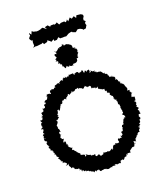

<svg xmlns="http://www.w3.org/2000/svg" viewBox="-165 -1021 971 1143"><g transform="rotate(-20 320.5 -450.0)"><path d="M153 -904 156 -893 144 -879 146 -871 153 -861 160 -862 157 -847 158 -828 148 -817 165 -822 163 -820H176L202 -823L197 -820L212 -827L216 -816L238 -822L242 -831L257 -820L261 -814L280 -824V-813L297 -814L310 -826L319 -815L324 -816L329 -815L353 -816L352 -813L359 -816L374 -825L389 -829H398L399 -825L418 -818L434 -831C439 -830 443 -830 448 -829L462 -822L465 -816L468 -817L482 -819L493 -839L492 -833L488 -851L496 -860L486 -869L487 -879L495 -893L492 -903L481 -909L463 -911L456 -912L449 -897L439 -912L423 -902L414 -913L398 -894L394 -908L390 -901L382 -894L375 -902L354 -901L341 -895L331 -912L322 -906L311 -903L314 -907H291L286 -901L274 -914L255 -909L263 -894L241 -911L229 -908L227 -906L213 -903L197 -902L200 -903L182 -907L173 -914L165 -895L155 -908ZM320 -640C319 -638 331 -638 341 -637C329 -634 347 -632 332 -639C351 -654 345 -649 348 -643C347 -650 364 -642 369 -661C360 -661 367 -662 370 -653C366 -665 371 -656 369 -670C386 -669 376 -676 378 -679C377 -670 390 -673 378 -677C384 -697 386 -694 390 -698C390 -707 385 -696 388 -709C392 -719 393 -710 388 -722C390 -717 392 -729 376 -728C386 -731 376 -742 388 -733C389 -737 377 -733 369 -737V-750C367 -751 367 -764 352 -758C361 -760 363 -762 349 -767C343 -768 350 -762 345 -770C330 -769 338 -773 323 -766C326 -775 323 -774 315 -779C308 -765 307 -775 317 -777C315 -770 307 -765 291 -768C303 -760 288 -764 296 -764C292 -756 290 -767 286 -764C279 -751 271 -754 262 -743C264 -759 276 -743 256 -755C272 -740 267 -744 264 -734C258 -743 246 -736 256 -722C263 -715 257 -711 246 -708C253 -710 250 -708 246 -710C254 -699 258 -706 245 -694C258 -696 263 -691 258 -681C252 -689 257 -669 264 -679C265 -671 270 -675 267 -673C260 -667 276 -671 275 -663C275 -647 268 -652 273 -655C281 -652 280 -653 285 -641C285 -636 289 -635 299 -649C302 -640 302 -646 306 -640C306 -640 318 -638 313 -647ZM320 -497C323 -501 336 -492 328 -496C344 -489 338 -495 341 -486C353 -488 351 -495 359 -504C352 -499 352 -484 360 -501C357 -500 372 -484 369 -493C375 -479 374 -489 374 -489C377 -486 392 -491 381 -491C399 -490 388 -473 393 -472C392 -468 413 -481 400 -470C419 -472 419 -462 411 -467C414 -465 413 -460 433 -470C423 -462 430 -450 437 -452C438 -464 438 -446 441 -450C442 -444 452 -446 442 -453C457 -440 446 -443 462 -444C460 -425 468 -424 472 -422C461 -428 461 -428 470 -430C471 -418 476 -415 466 -415C471 -415 481 -414 485 -409C479 -403 482 -392 482 -399C489 -388 498 -381 495 -392C494 -376 502 -375 491 -370C491 -378 500 -371 498 -366C494 -365 506 -357 508 -358C511 -365 508 -349 504 -353C518 -338 506 -337 508 -345C507 -342 513 -329 507 -332C520 -318 516 -320 524 -329C509 -322 516 -307 522 -316C514 -313 511 -305 518 -292C517 -302 522 -296 515 -293C516 -293 523 -279 514 -281C525 -278 517 -266 512 -268C516 -264 510 -264 510 -260C524 -259 521 -246 523 -242C519 -238 505 -249 513 -244C516 -242 511 -226 512 -238C501 -231 505 -217 496 -214C499 -208 503 -206 501 -219C499 -208 506 -207 489 -204C486 -206 489 -202 483 -194C486 -190 492 -187 489 -191C476 -183 488 -171 475 -169C475 -167 468 -175 469 -160C464 -170 471 -161 472 -152C472 -147 459 -152 468 -141C456 -149 452 -155 462 -135C451 -139 441 -131 448 -130C444 -139 439 -137 437 -136C430 -124 440 -124 436 -113C435 -114 418 -112 420 -111C421 -119 416 -114 413 -117C407 -110 418 -110 406 -109C403 -113 398 -110 392 -100C391 -108 395 -96 387 -87C390 -87 376 -86 386 -92C382 -98 376 -87 362 -82C367 -90 363 -81 356 -86C355 -94 351 -79 341 -86C344 -80 346 -77 347 -86C340 -85 329 -87 325 -89C330 -73 320 -88 323 -80C325 -76 320 -83 305 -73C315 -78 302 -73 302 -85C296 -92 289 -84 285 -82C283 -81 275 -87 277 -87C280 -98 279 -98 266 -95C259 -97 263 -87 261 -99C251 -93 252 -97 252 -103H246C244 -107 237 -101 229 -115C220 -98 231 -109 217 -103C216 -109 225 -120 225 -114C207 -113 215 -123 202 -118C196 -128 195 -120 195 -122C194 -130 201 -127 191 -136V-133C177 -154 175 -140 180 -154C184 -146 167 -155 166 -167C165 -162 171 -159 163 -166C155 -165 156 -164 165 -184C160 -175 156 -182 145 -191C142 -188 143 -197 149 -200C148 -192 139 -201 142 -210C151 -208 142 -214 144 -203C132 -208 143 -223 136 -229C129 -233 133 -220 124 -228C130 -243 134 -242 136 -249C123 -239 135 -250 122 -248C127 -260 116 -248 118 -263C128 -272 116 -274 132 -276C121 -275 117 -278 130 -271C122 -273 116 -288 123 -297C127 -288 117 -290 130 -292C128 -309 129 -299 126 -314C119 -309 123 -313 124 -326C131 -326 122 -317 121 -335C127 -342 132 -344 123 -347C136 -342 122 -343 131 -344C124 -344 142 -353 129 -362C140 -371 135 -371 139 -361C137 -364 147 -377 152 -377C136 -390 146 -382 153 -386C150 -384 142 -398 153 -400C160 -396 150 -402 153 -402C156 -415 155 -403 156 -419C169 -423 163 -420 164 -411C182 -422 166 -420 186 -437C179 -424 177 -431 180 -438C189 -442 194 -438 182 -445C199 -447 194 -442 204 -458C194 -446 195 -455 208 -466C203 -454 208 -463 223 -471C214 -469 223 -466 229 -462C235 -464 230 -467 225 -466C237 -478 244 -473 238 -482C240 -482 246 -471 246 -487C247 -487 261 -489 250 -480C265 -483 275 -495 276 -499C273 -481 281 -490 270 -488C280 -494 276 -493 284 -491C298 -490 292 -504 309 -500C301 -496 312 -504 318 -503C311 -495 320 -503 323 -487ZM320 11C328 17 321 13 340 9C334 13 345 8 343 1C338 19 355 7 348 11C346 1 365 9 364 6C366 17 373 -2 363 4C366 -1 383 0 382 12C380 2 380 -5 382 6C401 1 393 3 402 6C412 -4 399 -5 409 -9C416 -8 416 -13 423 -12C414 -7 423 -12 426 -6C431 -9 438 -20 439 -25C432 -18 439 -18 447 -22C446 -15 448 -18 455 -36C457 -17 457 -28 460 -35H470C480 -33 471 -35 481 -34C478 -45 477 -44 493 -54C487 -54 492 -53 500 -60H513C510 -58 519 -72 522 -77C517 -67 508 -73 526 -79C526 -68 518 -78 518 -91C539 -86 529 -82 535 -84C530 -85 534 -91 536 -104C539 -105 555 -93 539 -104C550 -112 547 -119 553 -120C561 -118 556 -122 552 -114C552 -120 559 -121 556 -123C564 -139 577 -126 572 -132C575 -141 566 -140 581 -151C578 -154 587 -151 575 -160C573 -167 589 -156 583 -163C586 -175 595 -173 596 -171C599 -168 582 -182 582 -176C603 -188 594 -182 596 -198C594 -203 599 -207 600 -197C590 -194 605 -208 603 -201C608 -214 600 -224 602 -212C597 -215 599 -218 604 -235C599 -231 612 -230 616 -233C607 -245 617 -242 611 -255C603 -246 614 -261 605 -259C620 -268 619 -264 608 -276C606 -279 612 -274 603 -282C618 -277 604 -286 609 -296C614 -291 606 -287 613 -301C606 -313 617 -304 603 -314C606 -315 619 -318 613 -314C614 -321 617 -337 615 -339C608 -341 607 -338 609 -335C605 -348 608 -339 598 -341C601 -352 600 -362 613 -367C604 -364 602 -370 604 -373C594 -374 600 -386 605 -388C603 -383 599 -388 586 -387C587 -394 596 -394 589 -396C599 -401 580 -409 591 -409C591 -401 583 -417 583 -421C584 -426 579 -428 578 -433C579 -437 577 -425 570 -443C566 -428 568 -440 561 -447C576 -448 561 -458 569 -446C563 -446 560 -464 554 -454C560 -466 550 -473 549 -467C557 -480 546 -470 542 -471C544 -480 550 -480 542 -492C544 -488 536 -495 526 -498C524 -499 521 -493 535 -505C527 -493 521 -502 515 -498C515 -517 516 -502 511 -511C505 -514 511 -524 513 -518C494 -527 510 -522 503 -525C491 -523 498 -524 495 -535C481 -524 486 -528 491 -529C478 -548 477 -551 469 -548C476 -547 476 -550 469 -549C464 -554 452 -544 448 -560C460 -559 447 -551 444 -557C437 -560 451 -570 445 -566C435 -566 438 -557 421 -575C423 -564 424 -566 411 -563C425 -580 407 -575 417 -584C410 -579 399 -585 397 -573C392 -576 402 -585 386 -584C394 -573 375 -572 379 -585C383 -584 377 -590 373 -594C365 -580 373 -593 356 -582C351 -586 352 -582 359 -587C357 -580 350 -579 349 -591C333 -597 334 -589 332 -589C329 -597 326 -584 323 -582C321 -580 319 -595 318 -594C300 -594 294 -591 291 -595C287 -594 296 -595 286 -585C281 -586 272 -590 282 -589C266 -577 279 -584 264 -593C271 -594 267 -574 259 -590C253 -582 245 -585 248 -582C254 -574 244 -571 242 -579C229 -574 225 -581 231 -578C231 -566 217 -581 225 -565C219 -560 222 -574 206 -567C214 -571 198 -565 206 -565C189 -563 186 -561 193 -552C189 -551 181 -547 190 -560C184 -546 180 -551 180 -545C163 -544 179 -546 167 -550C171 -551 151 -532 162 -546C151 -544 151 -540 154 -523C147 -524 148 -525 144 -529C147 -527 131 -530 126 -527C128 -514 132 -510 120 -522C133 -501 130 -500 125 -512C119 -495 122 -502 106 -498C109 -492 105 -503 100 -488C97 -483 111 -495 103 -478C95 -477 92 -476 95 -480C86 -470 98 -467 94 -468C91 -455 94 -454 73 -460C84 -464 85 -447 75 -456C79 -447 76 -452 77 -440C77 -445 68 -435 60 -437C58 -436 69 -422 53 -418C67 -429 67 -413 57 -416C50 -410 54 -405 60 -413C54 -402 54 -401 57 -402C47 -387 38 -402 39 -394C42 -383 48 -383 48 -382C42 -383 34 -378 36 -360C48 -364 35 -363 42 -368C33 -359 45 -349 26 -348C34 -338 24 -343 40 -344C34 -341 41 -325 38 -335C33 -323 24 -327 37 -311C22 -318 36 -313 21 -304C32 -303 28 -301 22 -295C29 -298 18 -286 35 -284C26 -284 36 -280 22 -289C23 -270 20 -271 30 -269C37 -264 34 -255 36 -267C34 -255 30 -260 30 -260C24 -251 31 -240 39 -233C29 -230 25 -240 34 -230C25 -226 40 -214 33 -220C42 -226 33 -217 41 -205C31 -202 34 -213 48 -204C49 -204 39 -199 51 -198C42 -188 57 -187 53 -184C53 -184 50 -168 48 -176C63 -177 56 -169 58 -165C58 -165 52 -165 71 -151C69 -153 56 -146 61 -149C61 -149 72 -139 74 -127C75 -138 78 -122 71 -124C69 -131 88 -120 80 -124C87 -109 78 -123 78 -112C89 -116 88 -113 103 -103C95 -103 104 -92 91 -94C97 -87 104 -94 111 -98C104 -87 110 -80 116 -73C117 -73 111 -67 121 -65C114 -70 126 -72 136 -59C128 -59 131 -54 141 -52C139 -63 145 -49 141 -52C138 -58 140 -46 159 -50C163 -36 160 -34 158 -37C169 -48 156 -36 172 -39C166 -40 172 -24 168 -24C181 -37 176 -35 183 -22C193 -28 198 -19 190 -16C188 -12 191 -15 197 -21C197 -21 208 -12 207 -20C211 -11 208 -11 218 -13C214 -7 230 -7 237 0C238 2 239 -4 239 7C243 -10 251 -5 252 9C251 -3 252 0 265 -4C258 0 260 2 268 -4C272 16 284 13 285 0C277 10 278 2 283 6C286 12 305 0 307 9C307 8 313 17 308 7C311 3 308 15 328 13Z"/></g></svg>

Font: Charger Distortion
Style: 1
Weight: 400
Designer: Jasper
Foundry: Cannot Into Space Fonts
Version: Version 0.98